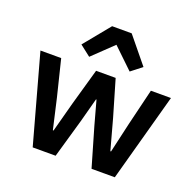

<svg xmlns="http://www.w3.org/2000/svg" viewBox="-135 -928 1090 1070"><g transform="rotate(20 409.5 -393.0)"><path d="M468 -786 594 -632 530 -582 410 -697 290 -582 226 -632 352 -786ZM23 -522H146L199 -307L240 -128H244L292 -307L353 -522H469L532 -307L581 -128H585L626 -307L678 -522H797L654 0H516L449 -230L410 -372H407L369 -230L303 0H167Z"/></g></svg>

Font: Plexus Sans SemiBold
Style: Regular
Weight: 600
Version: Version 2.001;PS 002.001;hotconv 1.0.70;makeotf.lib2.5.58329